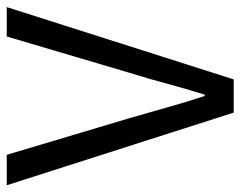

<svg xmlns="http://www.w3.org/2000/svg" viewBox="-90 -606 696 555"><g transform="rotate(90 257.5 -328.0)"><path d="M0 0 209 -656H305L515 0H427L321 -355Q304 -413 290 -463.5Q276 -514 257 -572H253Q235 -514 221.5 -463.5Q208 -413 190 -355L85 0Z"/></g></svg>

Font: Source Sans 3
Style: Regular
Weight: 400
Designer: Paul D. Hunt
Foundry: Adobe
Version: Version 3.046;hotconv 1.0.118;makeotfexe 2.5.65603